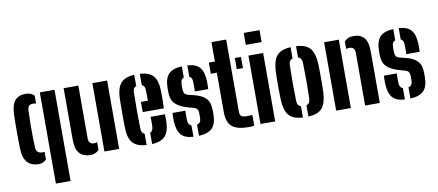

<svg xmlns="http://www.w3.org/2000/svg" viewBox="-83 -1130 3783 1659"><g transform="rotate(-10 1809.0 -300.0)"><path d="M37.5 -147.5Q36.5 -173.5 36 -213.5Q35.5 -253.5 35.5 -298Q35.5 -342.5 36 -383.5Q36.5 -424.5 37.5 -453Q41.5 -537 73.2 -573Q105 -609 163.5 -609Q192 -609 210 -601.8Q228 -594.5 241.5 -580V-510Q227.5 -514.5 214 -514.5Q190 -514.5 179 -502.2Q168 -490 166.5 -463.5Q164.5 -413 163.5 -353.8Q162.5 -294.5 163.5 -237.5Q164.5 -180.5 166.5 -136.5Q168 -110 183.2 -97.8Q198.5 -85.5 222.5 -85.5Q233 -85.5 241.5 -87.5V-19Q213.5 9 172 9Q113.5 9 77.5 -27.2Q41.5 -63.5 37.5 -147.5ZM290 200V-600H419V200Z M499 -147.5V-600H628V-136.5Q628 -85.5 675.5 -85.5Q688.5 -85.5 703 -90.5V-21Q672.5 9 625.5 9Q567.5 9 533.2 -27.2Q499 -63.5 499 -147.5ZM751 0V-600H880.5V0Z M962 -154.5Q961 -177.5 960.5 -215.8Q960 -254 960 -297.5Q960 -341 960.5 -380Q961 -419 962 -443.5Q967.5 -526.5 1004.2 -565.2Q1041 -604 1120 -608.5V-509Q1092 -501 1091 -463Q1086.5 -301 1091 -141.5Q1092 -100 1120 -91.5V8.5Q1040 3.5 1003.2 -34.8Q966.5 -73 962 -154.5ZM1136 -278V-367.5H1197Q1197 -401 1196.8 -427.8Q1196.5 -454.5 1196 -463Q1194.5 -499.5 1168.5 -508.5V-608Q1247 -603.5 1282.8 -566Q1318.5 -528.5 1322.5 -448.5Q1323 -436.5 1323.5 -408.2Q1324 -380 1323.8 -345Q1323.5 -310 1321.5 -278ZM1168.5 8.5V-91Q1194 -99.5 1196 -141.5Q1198 -171 1196 -226H1321.5Q1322.5 -216.5 1323 -194.2Q1323.5 -172 1322.5 -154.5Q1319 -72.5 1283 -34.2Q1247 4 1168.5 8.5Z M1579.5 8.5V-90Q1615 -97.5 1615.5 -141.5Q1615.5 -154.5 1615.5 -158.8Q1615.5 -163 1615.5 -167Q1615.5 -171 1615.5 -183Q1615.5 -204 1607.8 -217Q1600 -230 1581 -235.5L1516 -254Q1452.5 -273.5 1418.2 -307.5Q1384 -341.5 1383.5 -407.5Q1383.5 -417 1383.5 -425.5Q1383.5 -434 1383.5 -443Q1384 -526 1418.5 -565Q1453 -604 1537.5 -608.5V-509.5Q1510.5 -502 1509.5 -463Q1508.5 -450 1508.2 -443.2Q1508 -436.5 1508.5 -418.5Q1508.5 -395 1515.2 -379.5Q1522 -364 1547 -357.5L1604.5 -343Q1669 -327 1701.8 -292.2Q1734.5 -257.5 1734.5 -190Q1734.5 -181 1734.5 -170.8Q1734.5 -160.5 1734.5 -151.5Q1734 -71 1698 -33.5Q1662 4 1579.5 8.5ZM1611 -375.5Q1611.5 -386.5 1611.8 -404Q1612 -421.5 1611.8 -438Q1611.5 -454.5 1611 -463Q1609 -500.5 1585.5 -508.5V-608.5Q1661 -604 1693.2 -566Q1725.5 -528 1729 -448.5Q1730 -431.5 1729.5 -408.5Q1729 -385.5 1728 -375.5ZM1387 -154.5Q1386 -172 1386.5 -194.2Q1387 -216.5 1388 -226H1501Q1500 -199 1500 -177Q1500 -155 1500.5 -141.5Q1502.5 -100.5 1531 -91.5V8.5Q1456 4 1423.2 -34.5Q1390.5 -73 1387 -154.5Z M1773 -502V-600H1826V-770H1955V-140.5Q1955 -111 1967 -99Q1979 -87 2018 -87Q2030 -87 2040.5 -87.8Q2051 -88.5 2065 -88.5V4Q2054.5 7 2042.8 8Q2031 9 2017.5 9Q1914 9 1870 -29Q1826 -67 1826 -154.5V-502ZM2001 -502V-600H2055V-502Z M2114 -695.5V-800H2253V-695.5ZM2120.5 0V-600H2249.5V0Z M2329.5 -174Q2328.5 -196.5 2328 -229.5Q2327.5 -262.5 2327.2 -298.8Q2327 -335 2327.5 -368.8Q2328 -402.5 2329.5 -427Q2334 -518.5 2369.5 -561Q2405 -603.5 2491.5 -608.5V-508.5Q2459.5 -499.5 2458.5 -458.5Q2453.5 -299.5 2458.5 -142Q2459.5 -100.5 2491.5 -91.5V8.5Q2405.5 4 2369.8 -38.8Q2334 -81.5 2329.5 -174ZM2539.5 8.5V-90.5Q2571.5 -99 2573.5 -142Q2578.5 -300.5 2573.5 -458.5Q2571.5 -501 2539.5 -509.5V-608.5Q2627 -604 2662.2 -561Q2697.5 -518 2702.5 -427Q2703.5 -396 2704 -349Q2704.5 -302 2704.2 -254.2Q2704 -206.5 2702.5 -174Q2697.5 -82 2662.2 -39Q2627 4 2539.5 8.5Z M3038.5 0V-463.5Q3038.5 -514.5 2989.5 -514.5Q2976.5 -514.5 2962 -509.5V-574.5Q2976 -591.5 2995 -600.2Q3014 -609 3044 -609Q3102.5 -609 3135 -573Q3167.5 -537 3167.5 -453V0ZM2784.5 0V-600H2913.5V0Z M3434.5 8.5V-90Q3470 -97.5 3470.5 -141.5Q3470.5 -154.5 3470.5 -158.8Q3470.5 -163 3470.5 -167Q3470.5 -171 3470.5 -183Q3470.5 -204 3462.8 -217Q3455 -230 3436 -235.5L3371 -254Q3307.5 -273.5 3273.2 -307.5Q3239 -341.5 3238.5 -407.5Q3238.5 -417 3238.5 -425.5Q3238.5 -434 3238.5 -443Q3239 -526 3273.5 -565Q3308 -604 3392.5 -608.5V-509.5Q3365.5 -502 3364.5 -463Q3363.5 -450 3363.2 -443.2Q3363 -436.5 3363.5 -418.5Q3363.5 -395 3370.2 -379.5Q3377 -364 3402 -357.5L3459.5 -343Q3524 -327 3556.8 -292.2Q3589.5 -257.5 3589.5 -190Q3589.5 -181 3589.5 -170.8Q3589.5 -160.5 3589.5 -151.5Q3589 -71 3553 -33.5Q3517 4 3434.5 8.5ZM3466 -375.5Q3466.5 -386.5 3466.8 -404Q3467 -421.5 3466.8 -438Q3466.5 -454.5 3466 -463Q3464 -500.5 3440.5 -508.5V-608.5Q3516 -604 3548.2 -566Q3580.5 -528 3584 -448.5Q3585 -431.5 3584.5 -408.5Q3584 -385.5 3583 -375.5ZM3242 -154.5Q3241 -172 3241.5 -194.2Q3242 -216.5 3243 -226H3356Q3355 -199 3355 -177Q3355 -155 3355.5 -141.5Q3357.5 -100.5 3386 -91.5V8.5Q3311 4 3278.2 -34.5Q3245.5 -73 3242 -154.5Z"/></g></svg>

Font: Big Shoulders Stencil Display ExtraBold
Style: Regular
Weight: 800
Designer: Patric King
Foundry: XO Type Co
Version: Version 1.000